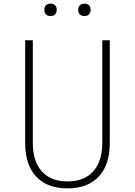

<svg xmlns="http://www.w3.org/2000/svg" viewBox="-20 -1021 740 1053"><path d="M118 -800H160V-237Q160 -136 209.5 -81Q259 -26 350 -26Q441 -26 491 -81Q541 -136 541 -237V-800H582V-237Q582 -117 521.5 -52.5Q461 12 350 12Q239 12 178.5 -52.5Q118 -117 118 -237ZM257 -933Q241 -933 232 -942Q223 -951 223 -967Q223 -983 232 -992Q241 -1001 257 -1001Q273 -1001 282 -992Q291 -983 291 -967Q291 -951 282 -942Q273 -933 257 -933ZM443 -933Q427 -933 418 -942Q409 -951 409 -967Q409 -983 418 -992Q427 -1001 443 -1001Q459 -1001 468 -992Q477 -983 477 -967Q477 -951 468 -942Q459 -933 443 -933Z"/></svg>

Font: Martian Mono SemiExpanded Thin
Style: Regular
Weight: 250
Monospace: yes
Version: Version 0.930